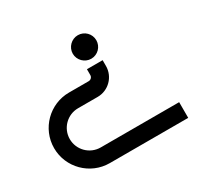

<svg xmlns="http://www.w3.org/2000/svg" viewBox="-149 -880 1096 1060"><g transform="rotate(-30 399.0 -350.0)"><path d="M39 -225C39 -101 140 0 264 0H764V-100H264C195 -100 139 -156 139 -225C139 -294 195 -350 264 -350H389C458 -350 514 -406 514 -475V-512H414V-475C414 -461 403 -450 389 -450H264C140 -450 39 -349 39 -225ZM389 -625C389 -584 423 -550 464 -550C506 -550 539 -584 539 -625C539 -666 506 -700 464 -700C423 -700 389 -666 389 -625Z"/></g></svg>

Font: Bruno Ace
Style: Regular
Weight: 400
Designer: Astigmatic (AOETI)
Foundry: Astigmatic (AOETI)
Version: Version 1.000